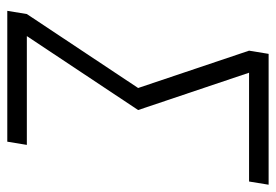

<svg xmlns="http://www.w3.org/2000/svg" viewBox="-138 -638 775 540"><g transform="rotate(90 250.0 -367.5)"><path d="M10 0 19 -55 227 -368 122 -680 131 -735H499L490 -680H184L289 -368L81 -55H387L378 0Z"/></g></svg>

Font: Iosevka SS18 Light
Style: Italic
Weight: 300
Italic angle: -9°
Monospace: yes
Designer: Belleve Invis
Foundry: Belleve Invis
Version: Version 25.1.1; ttfautohint (v1.8.4)